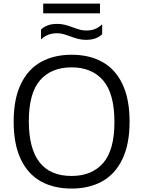

<svg xmlns="http://www.w3.org/2000/svg" viewBox="-20 -1060 812 1089"><path d="M57.5 -370Q57.5 -498.5 98.2 -583.2Q139 -668 212.8 -708.8Q286.5 -749.5 386 -749.5Q486.5 -749.5 560.2 -708.8Q634 -668 674.5 -583.2Q715 -498.5 715 -370Q715 -242 674 -157Q633 -72 559.2 -31.2Q485.5 9.5 386 9.5Q285.5 9.5 212 -31.2Q138.5 -72 98 -156.8Q57.5 -241.5 57.5 -370ZM629 -367.5Q629 -529.5 565 -603.8Q501 -678 386 -678Q271 -678 207.2 -604.8Q143.5 -531.5 143.5 -372.5Q143.5 -62 386 -62Q501 -62 565 -135.2Q629 -208.5 629 -367.5ZM378 -854Q353.5 -863 337 -867.2Q320.5 -871.5 303.5 -871.5Q275.5 -871.5 254 -863Q232.5 -854.5 212.5 -836.5V-892Q229 -908.5 251.5 -916.5Q274 -924.5 304.5 -924.5Q327 -924.5 347 -919.5Q367 -914.5 394 -904.5Q418.5 -895.5 435 -891.2Q451.5 -887 468.5 -887Q497 -887 518.2 -895.2Q539.5 -903.5 559.5 -922V-866Q543 -850 520.5 -842Q498 -834 467.5 -834Q445 -834 425 -839Q405 -844 378 -854ZM225 -984.5V-1039.5H547V-984.5Z"/></svg>

Font: Encode Sans Semi Expanded
Style: Regular
Weight: 400
Width: 6
Designer: Multiple Designers
Foundry: Impallari Type
Version: Version 2.000